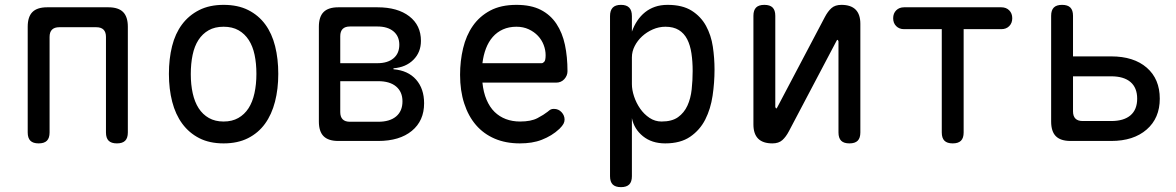

<svg xmlns="http://www.w3.org/2000/svg" viewBox="-20 -580 4840 790"><path d="M139 10Q116 10 105 -1Q94 -12 94 -35V-470Q94 -511 113.5 -530.5Q133 -550 174 -550H426Q467 -550 486.5 -530.5Q506 -511 506 -470V-35Q506 -12 495 -1Q484 10 461 10Q438 10 427 -1Q416 -12 416 -35V-428Q416 -448 406 -458Q396 -468 376 -468H224Q204 -468 194 -458Q184 -448 184 -428V-35Q184 -12 173 -1Q162 10 139 10Z M900 10Q842 10 800 -11.5Q758 -33 730 -71Q702 -109 688.5 -161.5Q675 -214 675 -276Q675 -338 688 -390Q701 -442 729 -479.5Q757 -517 799.5 -538.5Q842 -560 900 -560Q959 -560 1001.5 -538.5Q1044 -517 1071.5 -479.5Q1099 -442 1112 -390Q1125 -338 1125 -276Q1125 -214 1111.5 -161.5Q1098 -109 1070.5 -71Q1043 -33 1000.5 -11.5Q958 10 900 10ZM900 -80Q935 -80 960.5 -94.5Q986 -109 1002.5 -134.5Q1019 -160 1027 -196.5Q1035 -233 1035 -276Q1035 -319 1027.5 -354.5Q1020 -390 1003.5 -415.5Q987 -441 961.5 -455.5Q936 -470 900 -470Q864 -470 838.5 -455.5Q813 -441 796.5 -415.5Q780 -390 772.5 -354Q765 -318 765 -275Q765 -232 773 -196Q781 -160 797.5 -134.5Q814 -109 839.5 -94.5Q865 -80 900 -80Z M1372 0Q1331 0 1311.5 -19.5Q1292 -39 1292 -80V-470Q1292 -511 1311.5 -530.5Q1331 -550 1372 -550H1533Q1616 -550 1664 -513Q1712 -476 1712 -412Q1712 -365 1681 -334Q1650 -303 1599 -299V-295Q1659 -290 1692 -252.5Q1725 -215 1725 -155Q1725 -83 1674.5 -41.5Q1624 0 1536 0ZM1380 -246V-119Q1380 -99 1390 -89Q1400 -79 1420 -79H1536Q1584 -79 1610 -101Q1636 -123 1636 -163Q1636 -202 1610 -224Q1584 -246 1536 -246ZM1420 -471Q1400 -471 1390 -461Q1380 -451 1380 -431V-320H1533Q1575 -320 1599 -340Q1623 -360 1623 -396Q1623 -431 1599 -451Q1575 -471 1533 -471Z M2259 -132Q2278 -132 2290.5 -118.5Q2303 -105 2303 -88Q2303 -79 2298.5 -70.5Q2294 -62 2282 -50Q2266 -35 2248 -24Q2230 -13 2209.5 -5Q2189 3 2166.5 6.5Q2144 10 2119 10Q2061 10 2015.5 -9.5Q1970 -29 1938.5 -65.5Q1907 -102 1890 -154.5Q1873 -207 1873 -272Q1873 -329 1885.5 -381.5Q1898 -434 1925.5 -473.5Q1953 -513 1997 -536.5Q2041 -560 2105 -560Q2165 -560 2205 -539.5Q2245 -519 2269.5 -482Q2294 -445 2304.5 -395.5Q2315 -346 2315 -287Q2315 -269 2302 -254.5Q2289 -240 2268 -240H1965Q1969 -200 1982 -169.5Q1995 -139 2015 -119.5Q2035 -100 2061.5 -90Q2088 -80 2120 -80Q2165 -80 2191.5 -94Q2218 -108 2233 -120Q2241 -127 2246 -129.5Q2251 -132 2259 -132ZM1965 -320H2209Q2214 -320 2219.5 -326Q2225 -332 2225 -353Q2225 -374 2217 -395Q2209 -416 2193.5 -432.5Q2178 -449 2155.5 -459.5Q2133 -470 2105 -470Q2074 -470 2049.5 -459Q2025 -448 2007.5 -428Q1990 -408 1979.5 -380.5Q1969 -353 1965 -320Z M2535 -560Q2558 -560 2569 -548.5Q2580 -537 2580 -514V-450Q2589 -475 2602.5 -495Q2616 -515 2634 -529.5Q2652 -544 2675 -552Q2698 -560 2727 -560Q2788 -560 2826 -536Q2864 -512 2885 -473.5Q2906 -435 2913 -388Q2920 -341 2920 -294Q2920 -240 2912 -186Q2904 -132 2882 -88.5Q2860 -45 2820 -17.5Q2780 10 2717 10Q2662 10 2625.5 -19.5Q2589 -49 2580 -94V145Q2580 168 2569 179Q2558 190 2535 190Q2512 190 2501 179Q2490 168 2490 145V-514Q2490 -537 2501 -548.5Q2512 -560 2535 -560ZM2718 -470Q2691 -470 2666 -459Q2641 -448 2622 -430.5Q2603 -413 2591.5 -390.5Q2580 -368 2580 -344V-234Q2580 -210 2589 -183Q2598 -156 2614 -133Q2630 -110 2652.5 -95Q2675 -80 2702 -80Q2745 -80 2770 -98Q2795 -116 2808.5 -145.5Q2822 -175 2826 -212.5Q2830 -250 2830 -288Q2830 -327 2825 -360.5Q2820 -394 2807.5 -418.5Q2795 -443 2773 -456.5Q2751 -470 2718 -470Z M3080 -68V-515Q3080 -538 3091 -549Q3102 -560 3125 -560Q3148 -560 3159 -549Q3170 -538 3170 -515V-140Q3172 -134 3174 -134Q3176 -134 3176.5 -135.5Q3177 -137 3179 -140L3374 -510Q3386 -533 3401 -546.5Q3416 -560 3442 -560Q3481 -560 3500.5 -540.5Q3520 -521 3520 -482V-35Q3520 -12 3509 -1Q3498 10 3475 10Q3452 10 3441 -1Q3430 -12 3430 -35V-410Q3428 -416 3426 -416Q3424 -416 3423.5 -414.5Q3423 -413 3421 -410L3226 -40Q3214 -17 3199 -3.5Q3184 10 3158 10Q3119 10 3099.5 -9.5Q3080 -29 3080 -68Z M3855 -460H3700Q3680 -460 3667.5 -472.5Q3655 -485 3655 -505Q3655 -525 3667.5 -537.5Q3680 -550 3700 -550H4100Q4120 -550 4132.5 -537.5Q4145 -525 4145 -505Q4145 -485 4132.5 -472.5Q4120 -460 4100 -460H3945V-35Q3945 -12 3934 -1Q3923 10 3900 10Q3877 10 3866 -1Q3855 -12 3855 -35Z M4385 0Q4344 0 4324.5 -19.5Q4305 -39 4305 -80V-515Q4305 -538 4316 -549Q4327 -560 4350 -560Q4373 -560 4384 -549Q4395 -538 4395 -515V-348H4552Q4645 -348 4698.5 -301.5Q4752 -255 4752 -174Q4752 -94 4698 -47Q4644 0 4552 0ZM4395 -122Q4395 -102 4405 -92Q4415 -82 4435 -82H4552Q4604 -82 4631.5 -105.5Q4659 -129 4659 -174Q4659 -219 4631.5 -242.5Q4604 -266 4552 -266H4395Z"/></svg>

Font: Maple Mono NF
Style: Regular
Weight: 400
Monospace: yes
Designer: subframe7536
Version: Version 7.000